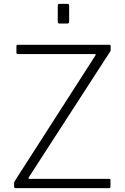

<svg xmlns="http://www.w3.org/2000/svg" viewBox="-20 -974 647 994"><path d="M55 -1.5C56.3 -0.5 58.7 0 62 0H544C549.3 0 552 -2.7 552 -8V-42C552 -46 549.7 -48 545 -48H132C130 -48 128.7 -48.7 128 -50C127.3 -51.3 127.7 -53.3 129 -56L547 -702C547.7 -702.7 548.8 -704.3 550.5 -707C552.2 -709.7 553 -712.7 553 -716V-735C553 -739.7 550.7 -742 546 -742H71C67 -742 65 -739.7 65 -735V-702C65 -696.7 67.7 -694 73 -694H470C475.3 -694 476.7 -691.7 474 -687L61 -44C55.7 -36.7 53 -30.3 53 -25V-8C53 -4.7 53.7 -2.5 55 -1.5ZM338 -865V-943C338 -947.7 337.3 -950.7 336 -952C334.7 -953.3 332.3 -954 329 -954H289C285 -954 282.3 -953.3 281 -952C279.7 -950.7 279 -947.7 279 -943V-863C279 -858.3 279.8 -855.3 281.5 -854C283.2 -852.7 286.3 -852 291 -852H325C330.3 -852 333.8 -852.8 335.5 -854.5C337.2 -856.2 338 -859.7 338 -865Z"/></svg>

Font: Libre Franklin ExtraLight
Style: Regular
Weight: 275
Designer: Pablo Impallari, Rodrigo Fuenzalida
Foundry: Impallari Type
Version: Version 1.002; ttfautohint (v1.5)